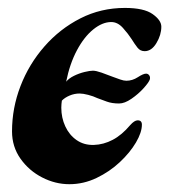

<svg xmlns="http://www.w3.org/2000/svg" viewBox="-20 -453 435 487"><path d="M156 14.2Q120.2 14.2 87 -2.9Q53.7 -19.9 32.1 -50.3Q10.5 -80.8 10.5 -119.8Q10.5 -179 32 -234.7Q53.5 -290.5 92.7 -335.2Q131.8 -379.9 183.9 -406.4Q235.9 -432.9 296.9 -432.9Q345.3 -432.9 367.2 -417.2Q389.2 -401.6 389.2 -385.3Q389.2 -364.4 376.8 -343.8Q364.5 -323.2 346.9 -323.2Q335.6 -323.2 328.6 -332.3Q321.5 -341.4 313.9 -353.7Q305.2 -367.2 291.8 -382.2Q278.4 -397.1 262.2 -397.1Q239.7 -397.1 216.5 -378.3Q193.3 -359.5 175.1 -325.4Q156.9 -291.2 147.8 -245.8Q154.8 -254.4 167.7 -260.7Q180.5 -267 194.4 -270.4Q208.2 -273.7 215.7 -273.7Q223.4 -273.7 237.5 -268.8Q251.5 -263.8 265.7 -258.3Q276.2 -254.3 285.1 -251.3Q294 -248.2 300.5 -248.2Q315.8 -248.2 329.6 -257.2Q343.5 -266.2 350.5 -266.2Q355.5 -266.2 358.6 -261.8Q361.6 -257.4 360 -251.4Q357.5 -244 344.2 -229.2Q330.9 -214.5 313.5 -202.5Q296.1 -190.5 282.1 -190.5Q263.9 -190.5 250.9 -195.3Q237.9 -200.1 227 -204.1Q216.8 -209 203.7 -212.4Q190.6 -215.8 182 -215.8Q168.8 -215.8 156.5 -210.6Q144.2 -205.4 136.9 -197.7Q136.4 -193.8 135.9 -189Q135.5 -184.2 135.5 -179.7Q135.5 -154.3 145.6 -132.5Q155.7 -110.6 174.4 -97.6Q193.1 -84.6 218.2 -85.4Q242.8 -86.2 265.8 -98.3Q288.8 -110.3 310.2 -135.6Q321 -147.8 329.2 -147.8Q339.9 -147.8 339.9 -136.8Q339.9 -117.2 324.8 -91.5Q309.7 -65.9 283.9 -41.7Q258.2 -17.6 225.1 -1.7Q192 14.2 156 14.2Z"/></svg>

Font: EB Garamond
Style: Italic
Weight: 400
Italic angle: -17.2°
Designer: Georg Duffner and Octavio Pardo
Foundry: Georg Duffner
Version: Version 1.001